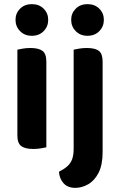

<svg xmlns="http://www.w3.org/2000/svg" viewBox="-20 -713 580 928"><path d="M55 -617Q55 -649 77 -671Q99 -693 134 -693Q169 -693 191 -671Q213 -649 213 -617Q213 -585 191 -562.5Q169 -540 134 -540Q99 -540 77 -562.5Q55 -585 55 -617ZM64 -264H204V-1Q195 1 178 4Q161 7 141 7Q101 7 82.5 -7Q64 -21 64 -58ZM204 -192H64V-473Q73 -475 90 -478Q107 -481 127 -481Q167 -481 185.5 -467Q204 -453 204 -415ZM265 117Q289 105 305 91Q321 77 328.5 57Q336 37 336 6V-256H476V21Q476 84 456.5 122Q437 160 406.5 177.5Q376 195 344 195Q307 195 287 172.5Q267 150 265 117ZM324 -617Q324 -649 346 -671Q368 -693 403 -693Q438 -693 460 -671Q482 -649 482 -617Q482 -585 460 -562.5Q438 -540 403 -540Q368 -540 346 -562.5Q324 -585 324 -617ZM476 -188 336 -192V-473Q345 -475 362.5 -478Q380 -481 400 -481Q440 -481 458 -467Q476 -453 476 -415Z"/></svg>

Font: BalooTamma2Bold
Style: Bold
Weight: 700
Designer: Divya Kowshik, Shuchita Grover and Ek Type
Foundry: Ek Type
Version: Version 1.700